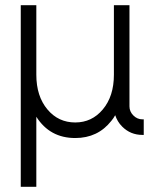

<svg xmlns="http://www.w3.org/2000/svg" viewBox="-20 -520 583 740"><path d="M270 12Q357 12 409 -54Q413 -59 417 -64.5Q421 -70 424 -76Q428 -64 434.5 -53Q441 -42 451 -32Q483 0 529 0H534V-60H529Q509 -60 494 -75Q479 -90 479 -110V-500H419V-232Q419 -149 376 -98Q334 -48 270 -48Q205 -48 163 -98Q120 -149 120 -232V-500H60V200H120V-70Q172 12 270 12Z"/></svg>

Font: Unageo
Style: Light
Weight: 300
Designer: Richard Sepsi
Foundry: Richard Sepsi
Version: Version 2.000